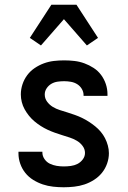

<svg xmlns="http://www.w3.org/2000/svg" viewBox="-20 -783 540 811"><path d="M249 8Q227 8 204.5 5.5Q182 3 161 -4Q140 -11 120.5 -23Q101 -35 87 -52.5Q73 -70 65.5 -91.5Q58 -113 58 -135V-142H159V-139Q159 -124 168 -111Q177 -98 190.5 -91.5Q204 -85 219 -82.5Q234 -80 249 -80Q264 -80 279 -82Q294 -84 307 -90.5Q320 -97 329.5 -109.5Q339 -122 339 -137Q339 -153 329 -166.5Q319 -180 304.5 -188.5Q290 -197 274.5 -202Q259 -207 243 -212Q227 -217 211.5 -222.5Q196 -228 181 -235Q166 -242 152 -251Q138 -260 125.5 -270.5Q113 -281 102.5 -294Q92 -307 84 -321.5Q76 -336 72 -352Q68 -368 68 -384Q68 -406 75 -427Q82 -448 95 -465.5Q108 -483 126.5 -495.5Q145 -508 165.5 -515.5Q186 -523 207.5 -525.5Q229 -528 251 -528Q273 -528 294.5 -525.5Q316 -523 336.5 -515.5Q357 -508 375.5 -496Q394 -484 407 -466.5Q420 -449 427 -428Q434 -407 434 -385V-378H333V-381Q333 -395 325.5 -407.5Q318 -420 306 -427.5Q294 -435 279.5 -437.5Q265 -440 251 -440Q237 -440 223 -438Q209 -436 197 -429Q185 -422 177 -410Q169 -398 169 -384Q169 -367 179 -353.5Q189 -340 203 -331.5Q217 -323 233 -318Q249 -313 265 -308Q281 -303 296.5 -297.5Q312 -292 326.5 -285Q341 -278 355 -269Q369 -260 382 -249.5Q395 -239 405.5 -226.5Q416 -214 423.5 -199.5Q431 -185 435.5 -168.5Q440 -152 440 -136Q440 -114 432.5 -92.5Q425 -71 411 -53.5Q397 -36 377.5 -23.5Q358 -11 337 -4Q316 3 293.5 5.5Q271 8 249 8ZM347 -591 250 -702 153 -591 106 -623 197 -763H303L394 -623Z"/></svg>

Font: Iosevka Term Semibold
Style: Regular
Weight: 600
Monospace: yes
Designer: Belleve Invis
Foundry: Belleve Invis
Version: Version 31.4.0